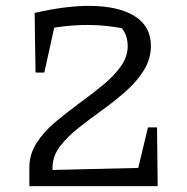

<svg xmlns="http://www.w3.org/2000/svg" viewBox="-20 -634 636 654"><path d="M80 0V-67Q81 -110 105 -147.5Q129 -185 167.5 -217.5Q206 -250 248.5 -281Q291 -312 329 -343Q367 -374 391 -407Q415 -440 415 -477Q415 -505 403.5 -525.5Q392 -546 367 -563L419 -533Q348 -549 280 -549Q237 -549 195 -544Q153 -539 111 -529L98 -590Q150 -602 196.5 -608Q243 -614 283 -614Q382 -614 438 -579.5Q494 -545 494 -478Q494 -433 470 -394.5Q446 -356 408 -322.5Q370 -289 327.5 -258.5Q285 -228 246.5 -197.5Q208 -167 184 -135Q160 -103 159 -66L158 0ZM114 0V-54L492 -63L493 0ZM436 0 484 -200H515L517 0ZM101 -387 98 -590 176 -591 131 -387Z"/></svg>

Font: Piazzolla Thin
Style: Regular
Weight: 400
Version: Version 2.001